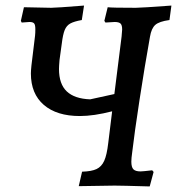

<svg xmlns="http://www.w3.org/2000/svg" viewBox="-20 -667 636 690"><path d="M596 -647 589 -595Q552 -590 538 -577.5Q524 -565 519 -535Q500 -429 481.5 -308.5Q463 -188 455 -119Q452 -98 452 -86Q452 -66 459.5 -58.5Q467 -51 485 -51Q493 -51 527 -55L532 -49L518 3Q416 0 392 0L263 2L275 -50Q309 -51 327 -59.5Q345 -68 354.5 -89Q364 -110 369 -153L383 -267Q317 -250 267 -250Q184 -250 137.5 -290Q91 -330 91 -403Q91 -412 93 -432L106 -539Q107 -548 107 -562Q107 -578 102.5 -583Q98 -588 86 -588L58 -586L55 -592L66 -641L164 -639Q182 -639 282 -647L274 -595Q246 -590 232.5 -582.5Q219 -575 212.5 -559Q206 -543 202 -510L194 -452Q192 -428 192 -419Q192 -365 220 -338.5Q248 -312 304 -310L391 -329L417 -536Q419 -556 419 -561Q419 -577 413 -582.5Q407 -588 392 -588L359 -586L355 -592L367 -641Q381 -639 468 -639Q487 -639 596 -647Z"/></svg>

Font: Alegreya Medium
Style: Italic
Weight: 500
Italic angle: -7°
Designer: Juan Pablo del Peral
Foundry: Huerta Tipografica
Version: Version 2.008; ttfautohint (v1.8)